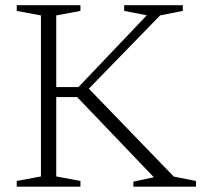

<svg xmlns="http://www.w3.org/2000/svg" viewBox="-20 -702 758 722"><path d="M633.5 -38 717 -21.5V0H481.5V-19L558.5 -35.5L270 -337H175V-374.5H275L532 -644.5L447 -661V-682.5H667.5V-661L582 -644L297 -351L302.5 -380.5ZM191.5 -644V-38.5L282.5 -21.5V0H43V-21.5L134 -38.5V-644L43 -661V-682.5H282.5V-661Z"/></svg>

Font: Newsreader 14pt Light
Style: Regular
Weight: 300
Designer: Hugues Gentile
Foundry: Production Type
Version: Version 1.003